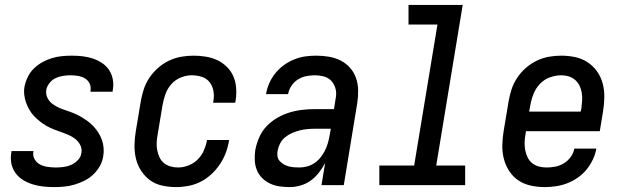

<svg xmlns="http://www.w3.org/2000/svg" viewBox="-20 -755 2540 783"><path d="M200 8Q178 8 155.5 5.5Q133 3 112.5 -3.5Q92 -10 74 -21Q56 -32 43.5 -49Q31 -66 26.5 -87.5Q22 -109 26 -132L27 -139H117L116 -136Q113 -119 121.5 -105Q130 -91 143.5 -84Q157 -77 174 -74.5Q191 -72 208 -72Q223 -72 239 -74Q255 -76 270 -82.5Q285 -89 297.5 -102Q310 -115 312 -131Q315 -148 307.5 -163Q300 -178 287.5 -188Q275 -198 260 -204.5Q245 -211 229 -216.5Q213 -222 198 -228Q183 -234 169 -242Q155 -250 142.5 -260Q130 -270 119 -281.5Q108 -293 100 -307Q92 -321 86.5 -336Q81 -351 79 -368Q77 -385 80 -402Q84 -422 93.5 -441.5Q103 -461 118.5 -476Q134 -491 153 -501.5Q172 -512 192 -518Q212 -524 232.5 -526Q253 -528 273 -528Q295 -528 316.5 -525.5Q338 -523 358 -516.5Q378 -510 395.5 -498.5Q413 -487 424.5 -470Q436 -453 440 -431.5Q444 -410 440 -388L439 -381H349V-384Q352 -400 345.5 -414Q339 -428 326 -435.5Q313 -443 297.5 -445.5Q282 -448 266 -448Q252 -448 236.5 -445.5Q221 -443 207 -436.5Q193 -430 182.5 -417Q172 -404 169 -390Q166 -372 173 -357Q180 -342 193 -332Q206 -322 221 -315.5Q236 -309 251.5 -304Q267 -299 282.5 -292.5Q298 -286 311.5 -278Q325 -270 338 -260.5Q351 -251 362 -239Q373 -227 381.5 -213.5Q390 -200 395.5 -184.5Q401 -169 402.5 -152Q404 -135 401 -118Q398 -97 387 -77.5Q376 -58 360 -43Q344 -28 324 -18Q304 -8 283.5 -2Q263 4 242 6Q221 8 200 8Z M699 8Q670 8 642 2Q614 -4 592.5 -19.5Q571 -35 556 -58Q541 -81 534.5 -107.5Q528 -134 528.5 -163Q529 -192 534 -221L554 -341Q558 -365 566 -390Q574 -415 589 -437.5Q604 -460 624.5 -478Q645 -496 669 -507.5Q693 -519 718.5 -523.5Q744 -528 769 -528Q794 -528 819 -524Q844 -520 865.5 -510Q887 -500 904.5 -483Q922 -466 931.5 -444Q941 -422 943 -397Q945 -372 941 -346L939 -336H849L850 -342Q854 -363 850.5 -383.5Q847 -404 835 -419.5Q823 -435 803.5 -441.5Q784 -448 762 -448Q740 -448 717.5 -439Q695 -430 679 -412Q663 -394 655 -372Q647 -350 643 -327L623 -207Q620 -191 619 -175Q618 -159 621 -143.5Q624 -128 630 -114.5Q636 -101 647.5 -91Q659 -81 674.5 -76.5Q690 -72 706 -72Q727 -72 748 -80Q769 -88 785.5 -104Q802 -120 811 -140.5Q820 -161 824 -182V-184H914V-182Q910 -157 901 -132.5Q892 -108 877 -85.5Q862 -63 842 -44.5Q822 -26 798.5 -14Q775 -2 749 3Q723 8 699 8Z M1162 8Q1140 8 1119.5 5Q1099 2 1081 -6.5Q1063 -15 1049 -29Q1035 -43 1027.5 -61.5Q1020 -80 1019 -101Q1018 -122 1021 -143Q1026 -169 1037 -194.5Q1048 -220 1067 -240Q1086 -260 1110 -274Q1134 -288 1160 -296Q1186 -304 1212 -307Q1238 -310 1264 -310H1342L1348 -348Q1349 -354 1350 -360Q1351 -366 1351 -372Q1351 -389 1344.5 -404.5Q1338 -420 1326 -430Q1314 -440 1297.5 -444Q1281 -448 1264 -448Q1247 -448 1229 -444.5Q1211 -441 1195 -431Q1179 -421 1168.5 -405Q1158 -389 1155 -372V-371H1065V-372Q1069 -395 1078.5 -416.5Q1088 -438 1103.5 -457Q1119 -476 1138.5 -490Q1158 -504 1180.5 -513Q1203 -522 1225.5 -525Q1248 -528 1270 -528Q1297 -528 1322.5 -523.5Q1348 -519 1369.5 -508Q1391 -497 1407.5 -478.5Q1424 -460 1432 -436.5Q1440 -413 1440.5 -387Q1441 -361 1437 -335L1382 0H1291L1306 -90Q1295 -70 1280.5 -51Q1266 -32 1247 -18.5Q1228 -5 1205.5 1.5Q1183 8 1162 8ZM1200 -72Q1216 -72 1231.5 -76Q1247 -80 1261 -89Q1275 -98 1286 -111.5Q1297 -125 1304.5 -139.5Q1312 -154 1316.5 -169.5Q1321 -185 1324 -201L1329 -230H1264Q1249 -230 1233 -228.5Q1217 -227 1201.5 -223Q1186 -219 1171 -212.5Q1156 -206 1143 -195.5Q1130 -185 1122.5 -170.5Q1115 -156 1112 -140Q1110 -129 1111.5 -118Q1113 -107 1120 -99Q1127 -91 1136 -85.5Q1145 -80 1155.5 -77Q1166 -74 1177.5 -73Q1189 -72 1200 -72Z M1877 0H1527V-80H1669L1764 -655H1646V-735H1867L1759 -80H1877Z M2202 8Q2173 8 2145 2Q2117 -4 2094.5 -19Q2072 -34 2057 -57Q2042 -80 2035 -106.5Q2028 -133 2028.5 -162Q2029 -191 2034 -221L2054 -341Q2058 -365 2066 -390Q2074 -415 2089 -437.5Q2104 -460 2124.5 -478Q2145 -496 2169 -507.5Q2193 -519 2218 -523.5Q2243 -528 2268 -528Q2298 -528 2326 -522Q2354 -516 2376.5 -501Q2399 -486 2415 -463.5Q2431 -441 2438 -414Q2445 -387 2444.5 -358Q2444 -329 2439 -299L2426 -220H2125L2123 -207Q2120 -191 2119.5 -174.5Q2119 -158 2122 -142.5Q2125 -127 2131.5 -113.5Q2138 -100 2150 -90Q2162 -80 2177.5 -76Q2193 -72 2209 -72Q2227 -72 2245 -75.5Q2263 -79 2279.5 -89Q2296 -99 2307.5 -115Q2319 -131 2322 -149H2412Q2408 -126 2397.5 -104Q2387 -82 2371.5 -63Q2356 -44 2335.5 -30Q2315 -16 2293 -7.5Q2271 1 2247.5 4.5Q2224 8 2202 8ZM2348 -300 2351 -313Q2353 -329 2354 -345Q2355 -361 2352.5 -376.5Q2350 -392 2343.5 -405.5Q2337 -419 2325.5 -429Q2314 -439 2299.5 -443.5Q2285 -448 2269 -448Q2246 -448 2222.5 -439.5Q2199 -431 2182 -413Q2165 -395 2156 -372.5Q2147 -350 2143 -327L2138 -300Z"/></svg>

Font: Iosevka Term Curly Md Obl
Style: Regular
Weight: 500
Italic angle: -9°
Designer: Belleve Invis
Foundry: Belleve Invis
Version: Version 32.3.0